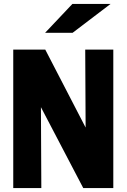

<svg xmlns="http://www.w3.org/2000/svg" viewBox="-20 -951 640 971"><path d="M47 0V-700H209L413 -306L411 -700H553V0H401L187 -409L189 0ZM208 -785 346 -931H539L347 -785Z"/></svg>

Font: Red Hat Mono
Style: Regular
Weight: 300
Monospace: yes
Designer: Pentagram, MCKL
Foundry: Pentagram, MCKL
Version: Version 1.023